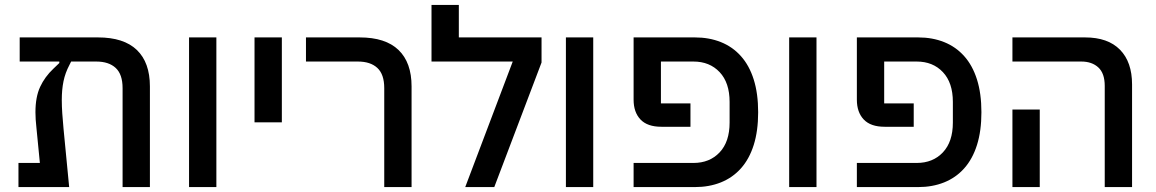

<svg xmlns="http://www.w3.org/2000/svg" viewBox="-20 -760 4696 780"><path d="M55 -98H142L128 -241Q126 -258 125 -274Q124 -290 124 -304Q124 -366 143 -407Q162 -448 197 -481L221 -504V-510H60V-608H378Q483 -608 536 -557Q589 -506 589 -409V0H478V-402Q478 -458 450 -484Q422 -510 371 -510H269L262 -496Q245 -464 238 -430Q231 -396 231 -354Q231 -328 233 -299Q235 -270 238 -238L261 0H55Z M748 -608H859V0H748Z M1014 -608H1125V-263H1014Z M1541 -402Q1541 -458 1513 -484Q1485 -510 1434 -510H1223V-608H1441Q1546 -608 1599 -557Q1652 -506 1652 -409V0H1541Z M2063 -510H1733V-740H1844V-608H2180V-506L1988 0H1870Z M2279 -608H2390V0H2279Z M2554 -98H2797Q2863 -98 2903.5 -141Q2944 -184 2944 -262V-346Q2944 -424 2903.5 -467Q2863 -510 2797 -510H2665V-340H2785V-245H2667Q2610 -245 2582 -274.5Q2554 -304 2554 -355V-608H2803Q2861 -608 2908.5 -589Q2956 -570 2990 -532Q3024 -494 3042 -437Q3060 -380 3060 -304Q3060 -228 3042 -171Q3024 -114 2990 -76Q2956 -38 2908.5 -19Q2861 0 2803 0H2554Z M3186 -608H3297V0H3186Z M3461 -98H3704Q3770 -98 3810.5 -141Q3851 -184 3851 -262V-346Q3851 -424 3810.5 -467Q3770 -510 3704 -510H3572V-340H3692V-245H3574Q3517 -245 3489 -274.5Q3461 -304 3461 -355V-608H3710Q3768 -608 3815.5 -589Q3863 -570 3897 -532Q3931 -494 3949 -437Q3967 -380 3967 -304Q3967 -228 3949 -171Q3931 -114 3897 -76Q3863 -38 3815.5 -19Q3768 0 3710 0H3461Z M4468 -411Q4468 -462 4442 -486Q4416 -510 4373 -510H4093V-608H4388Q4481 -608 4530 -558Q4579 -508 4579 -417V0H4468ZM4093 -315H4204V0H4093Z"/></svg>

Font: IBM Plex Sans Hebrew Medm
Style: Regular
Weight: 500
Designer: Mike Abbink, Paul van der Laan, Pieter van Rosmalen, Yanek Iontef
Foundry: Bold Monday
Version: Version 1.3